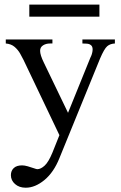

<svg xmlns="http://www.w3.org/2000/svg" viewBox="-20 -624 540 860"><path d="M494.6 -447.3V-429.2Q473.1 -428.2 460 -416.7Q446.8 -405.3 428.2 -361.8L246.1 84.5Q220.7 147.9 179 182.4Q137.2 216.8 95.2 216.8Q65.9 216.8 47.4 200.4Q28.8 184.1 28.8 160.6Q28.8 141.1 41.5 128.9Q54.2 116.7 79.1 116.7Q89.4 116.7 104 120.8Q118.7 125 131.1 129.4Q143.6 133.8 147 133.8Q162.6 133.8 179.9 117.9Q197.3 102.1 214.8 59.6L246.1 -18.6L85.4 -355.5Q79.6 -367.2 70.3 -383.8Q61 -400.4 45.7 -413.8Q30.3 -427.2 5.9 -429.2V-447.3H214.8V-429.2H204.1Q186 -429.2 172.9 -420.9Q159.7 -412.6 159.7 -396.5Q159.7 -377.4 176.3 -343.8L284.7 -118.7L384.8 -365.7Q392.1 -379.4 394.3 -394.8Q396.5 -410.2 390.6 -418.5Q387.7 -422.4 380.9 -425.8Q374 -429.2 349.1 -429.2V-447.3ZM425.3 -549.3H111.3V-603.5H425.3Z"/></svg>

Font: BabelStone Roman
Style: Regular
Weight: 400
Designer: Walt Agee, Victor Gaultney, Peter Martin, Debbi Hosken, Becca Hirsbrunner (SIL); Andrew West (BabelStone)
Foundry: BabelStone
Version: Version 16.000